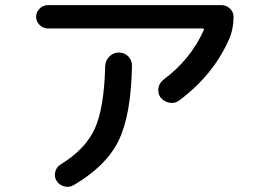

<svg xmlns="http://www.w3.org/2000/svg" viewBox="-20 -732 1040 755"><path d="M168.9 -620.1Q149.4 -620.1 135.7 -633.8Q122.1 -647.5 122.1 -666Q122.1 -684.6 135.7 -698.2Q149.4 -711.9 168.9 -711.9H850.6Q870.1 -711.9 884.3 -698.2Q898.4 -684.6 898.4 -666Q898.4 -618.2 880.9 -578.1Q819.3 -437.5 684.6 -336.9Q668 -324.2 646.5 -328.1Q625 -332 611.3 -348.6Q599.6 -365.2 603 -385.7Q606.4 -406.2 623 -418.9Q729.5 -498 781.2 -613.3Q784.2 -620.1 775.4 -620.1ZM393.6 -471.7Q394.5 -494.1 410.2 -509.8Q425.8 -525.4 447.8 -525.4Q469.7 -525.4 484.9 -509.8Q500 -494.1 499 -471.7Q495.1 -277.3 445.8 -177.7Q396.5 -78.1 269.5 -3.9Q252.9 5.9 232.9 1Q212.9 -3.9 202.1 -21.5Q192.4 -37.1 197.3 -56.2Q202.1 -75.2 217.8 -85Q315.4 -144.5 352.5 -225.6Q389.6 -306.6 393.6 -471.7Z"/></svg>

Font: Rounded Mgen+ 2m medium
Style: Regular
Weight: 500
Designer: [Source Han Sans]
Ryoko NISHIZUKA  (kana & ideographs); Paul D. Hunt (Latin, Greek & Cyrillic); Wenlong ZHANG  (bopomofo
Version: Version 1.059.20150602